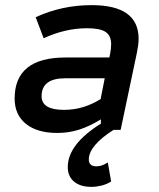

<svg xmlns="http://www.w3.org/2000/svg" viewBox="-20 -506 620 748"><path d="M336 222Q293 222 268.5 201.5Q244 181 244 145Q244 56 374 -25L424 -1Q376 29 351 58.5Q326 88 326 115Q326 142 356 142Q366 142 376.5 138.5Q387 135 400 127L413 201Q396 212 375.5 217Q355 222 336 222ZM203 12Q125 12 81 -23.5Q37 -59 37 -122Q37 -282 235 -282H406L409 -296Q411 -307 412 -316.5Q413 -326 413 -334Q413 -367 391.5 -381.5Q370 -396 319 -396Q235 -396 150 -357L119 -439Q221 -486 337 -486Q520 -486 520 -355Q520 -342 518 -328Q516 -314 513 -299L450 0H373V-41Q329 -14 288.5 -1Q248 12 203 12ZM229 -78Q269 -78 304.5 -89Q340 -100 372 -120L388 -201H233Q188 -201 165 -183.5Q142 -166 142 -131Q142 -78 229 -78Z"/></svg>

Font: Sometype Mono SemiBold
Style: Italic
Weight: 600
Italic angle: -12°
Designer: Ryoichi Tsunekawa
Foundry: Dharma Type
Version: Version 1.001